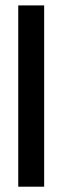

<svg xmlns="http://www.w3.org/2000/svg" viewBox="-20 -704 235 724"><path d="M48.8 -683.6H146.5V0H48.8Z"/></svg>

Font: BabelStone Runic Beorhtric
Style: Regular
Weight: 400
Designer: Andrew West
Foundry: BabelStone
Version: Version 7.004;November 9, 2023